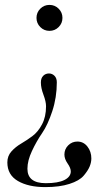

<svg xmlns="http://www.w3.org/2000/svg" viewBox="-20 -760 423 784"><path d="M212 -424Q212 -362 193.5 -306Q175 -250 152 -216.5Q129 -183 110.5 -143.5Q92 -104 92 -71Q92 -12 167 -12Q217 -12 243 -25Q269 -38 269 -60Q269 -74 256 -92.5Q243 -111 243 -129Q243 -151 258.5 -166.5Q274 -182 296 -182Q321 -182 337 -161.5Q353 -141 353 -113Q353 -97 346 -80Q339 -63 321.5 -42.5Q304 -22 263.5 -9Q223 4 165 4Q96 4 53 -21Q10 -46 10 -97Q10 -123 26.5 -141.5Q43 -160 66 -173.5Q89 -187 112 -204Q135 -221 151.5 -252Q168 -283 168 -326Q168 -345 157.5 -373Q147 -401 147 -422V-424Q147 -441 156.5 -450.5Q166 -460 180 -460Q193 -460 202.5 -450.5Q212 -441 212 -424ZM219.5 -649.5Q204 -634 182 -634Q160 -634 144.5 -649.5Q129 -665 129 -687Q129 -709 144.5 -724.5Q160 -740 182 -740Q204 -740 219.5 -724.5Q235 -709 235 -687Q235 -665 219.5 -649.5Z"/></svg>

Font: kawoszeh
Style: Medium
Weight: 500
Version: Version 000.030